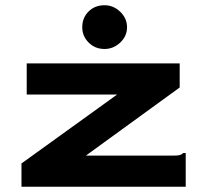

<svg xmlns="http://www.w3.org/2000/svg" viewBox="-20 -713 790 733"><path d="M62 -89 427 -352H82V-471H666V-379L308 -119H643Q659 -119 666.5 -121Q674 -123 680 -129H689V0H62ZM379 -526Q343 -526 318.5 -550.5Q294 -575 294 -609Q294 -645 318 -669Q342 -693 379 -693Q413 -693 439 -668Q465 -643 465 -609Q465 -575 439 -550.5Q413 -526 379 -526Z"/></svg>

Font: Inconsolata ExtraExpanded Black
Style: Regular
Weight: 900
Width: 8
Monospace: yes
Designer: Raph Levien, Cyreal, Brenton Simpson
Foundry: Raph Levien, Cyreal, Google
Version: Version 3.001; ttfautohint (v1.8.2.53-6de2)